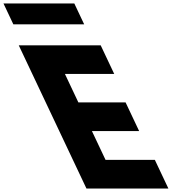

<svg xmlns="http://www.w3.org/2000/svg" viewBox="-438 -1086 1038 1106"><path d="M-417.9 -1066 -361.2 -946H46.8L-9.9 -1066ZM142 -825H-330L60 0H532L454 -165H170L91.5 -331H363.5L285.5 -496H13.5L-64 -660H220Z"/></svg>

Font: Hussar
Style: BdOpOblFive
Weight: 700
Foundry: Cannot Into Space Fonts
Version: Version 2.00